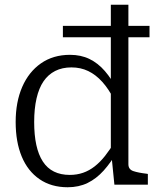

<svg xmlns="http://www.w3.org/2000/svg" viewBox="-20 -778 670 809"><path d="M275 -547Q321 -547 357 -529.5Q393 -512 422 -478.5Q451 -445 477 -394L461 -358Q438 -403 411 -433Q384 -463 352 -478.5Q320 -494 281 -494Q242 -494 212.5 -479Q183 -464 163.5 -435.5Q144 -407 134 -363.5Q124 -320 124 -264Q124 -209 133 -167.5Q142 -126 160.5 -97.5Q179 -69 207.5 -55Q236 -41 274 -41Q304 -41 330 -50Q356 -59 379 -77Q402 -95 422.5 -121Q443 -147 463 -180L477 -144Q448 -94 417 -59.5Q386 -25 349 -7Q312 11 265 11Q196 11 146.5 -23Q97 -57 71.5 -118.5Q46 -180 46 -264Q46 -348 73.5 -411.5Q101 -475 152.5 -511Q204 -547 275 -547ZM447 -758H521V-86Q521 -64 542 -57Q563 -50 598 -46L603 -45V0H462L450 -120L447 -124ZM610 -669V-621H245V-669Z"/></svg>

Font: Roboto Serif SemiCondensed Light
Style: Regular
Weight: 300
Width: 4
Designer: Greg Gazdowicz
Foundry: Commercial Type
Version: Version 1.007